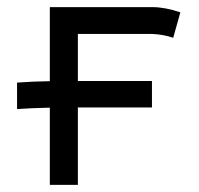

<svg xmlns="http://www.w3.org/2000/svg" viewBox="-20 -518 558 538"><path d="M119.6 -498H407.2Q442.4 -498 485.4 -483.4L465.3 -412.1Q438.5 -421.4 406.2 -422.9H198.2V-291H405.8V-216.8Q405.8 -216.8 204.1 -216.8H198.2V0H119.6V-216.3Q68.4 -215.3 27.8 -212.4V-286.6Q74.7 -290 119.6 -290.5Z"/></svg>

Font: FantasqueSansM Nerd Font
Style: Regular
Weight: 400
Monospace: yes
Designer: Jany Belluz
Version: Version 1.8.0 ; ttfautohint (v1.8.2);Nerd Fonts 3.4.0